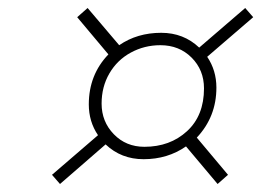

<svg xmlns="http://www.w3.org/2000/svg" viewBox="-20 -596 653 480"><path d="M472 -252 550 -159 524 -136 445 -230Q399 -198 339 -198Q283 -198 244 -235L130 -136L110 -159L225 -258Q202 -292 202 -335Q202 -409 251 -460L173 -553L199 -576L278 -483Q323 -514 383 -514Q439 -514 478 -477L593 -576L613 -553L498 -454Q521 -420 521 -377Q521 -304 472 -252ZM341 -229Q405 -229 447.5 -268Q490 -307 490 -375Q490 -421 459 -452Q428 -483 381 -483Q341 -483 307 -464.5Q273 -446 253.5 -412.5Q234 -379 234 -337Q234 -292 264.5 -260.5Q295 -229 341 -229Z"/></svg>

Font: Exo ExtraLight
Style: Italic
Weight: 275
Italic angle: -9°
Designer: Natanael Gama
Foundry: Natanael Gama
Version: Version 1.500; ttfautohint (v1.6)